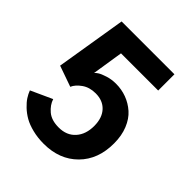

<svg xmlns="http://www.w3.org/2000/svg" viewBox="-187 -779 911 911"><g transform="rotate(45 268.0 -324.0)"><path d="M135.5 -170Q145 -140 172.8 -116.5Q200.5 -93 249 -93Q302.5 -93 333.2 -127.5Q364 -162 363.5 -219Q363 -272 335 -302Q307 -332 259 -332Q218 -332 189.8 -312Q161.5 -292 151.5 -268.5L46.5 -305.5L104.5 -660H459V-551H209.5L185 -394.5Q188 -399.5 200.5 -407.8Q213 -416 239.2 -424.2Q265.5 -432.5 294.5 -432.5Q332.5 -432.5 366.2 -420Q400 -407.5 427.8 -383Q455.5 -358.5 472 -318Q488.5 -277.5 488.5 -226Q489 -118.5 424 -53.2Q359 12 253.5 12Q213 12 178 3.2Q143 -5.5 119 -19.2Q95 -33 75.8 -51.2Q56.5 -69.5 45.5 -86.5Q34.5 -103.5 28 -121Z"/></g></svg>

Font: League Spartan SemiBold
Style: Regular
Weight: 600
Foundry: The League of Moveable Type
Version: Version 2.002